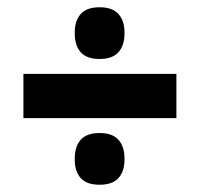

<svg xmlns="http://www.w3.org/2000/svg" viewBox="-20 -574 550 529"><path d="M44.5 -248.5V-370.5H466V-248.5ZM254.5 -65Q219 -65 202.5 -83.2Q186 -101.5 186 -134V-138Q186 -170.5 202.5 -189Q219 -207.5 254.5 -207.5Q289.5 -207.5 306.2 -189Q323 -170.5 323 -138V-134Q323 -101.5 306.2 -83.2Q289.5 -65 254.5 -65ZM254.5 -411.5Q219 -411.5 202.5 -430Q186 -448.5 186 -481V-485Q186 -517 202.5 -535.5Q219 -554 254.5 -554Q289.5 -554 306.2 -535.5Q323 -517 323 -485V-481Q323 -448.5 306.2 -430Q289.5 -411.5 254.5 -411.5Z"/></svg>

Font: Anek Odia
Style: Bold
Weight: 700
Designer: Yesha Goshar & Mahesh Sahu (Odia), Yesha Goshar (Latin)
Foundry: Ek Type
Version: Version 1.003